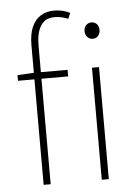

<svg xmlns="http://www.w3.org/2000/svg" viewBox="-53 -775 580 816"><g transform="rotate(-5 237.0 -367.0)"><path d="M100 0V-596Q100 -643 113.5 -673.5Q127 -704 151.5 -719Q176 -734 210 -734Q225 -734 243 -730Q261 -726 276 -718L266 -694Q235 -706 208 -706Q168 -706 149 -676Q130 -646 130 -592V0ZM30 -450V-474L100 -478H244V-450ZM348 0V-478H378V0ZM362 -600Q349 -600 339.5 -610Q330 -620 330 -636Q330 -651 339.5 -660.5Q349 -670 362 -670Q376 -670 385 -660.5Q394 -651 394 -636Q394 -620 385 -610Q376 -600 362 -600Z"/></g></svg>

Font: Source Sans 3 VF
Style: Regular
Weight: 200
Designer: Paul D. Hunt
Foundry: Adobe
Version: Version 3.046;hotconv 1.0.118;makeotfexe 2.5.65603